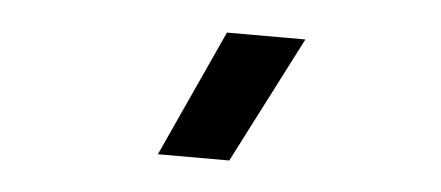

<svg xmlns="http://www.w3.org/2000/svg" viewBox="-29 -842 643 280"><g transform="rotate(5 293.0 -702.0)"><path d="M209 -609.4 293.9 -794.9H408.7L313.5 -609.4Z"/></g></svg>

Font: Cascadia Code Medium
Style: Regular
Weight: 500
Monospace: yes
Designer: Aaron Bell
Foundry: Saja Typeworks
Version: Version 2407.024